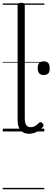

<svg xmlns="http://www.w3.org/2000/svg" viewBox="-20 -955 381 1395"><path d="M192 17Q152 17 130 -8Q108 -33 108 -82V-916Q108 -926 114 -930.5Q120 -935 133 -935Q147 -935 153.5 -930.5Q160 -926 160 -916V-94Q160 -63 170 -47Q180 -31 202 -31Q213 -31 223 -34Q233 -37 243 -44.5Q253 -52 263 -62Q269 -68 275.5 -68Q282 -68 289 -60Q294 -55 295.5 -48.5Q297 -42 293 -35Q282 -19 265.5 -7.5Q249 4 230 10.5Q211 17 192 17ZM298 -410Q276 -410 265 -422Q254 -434 254 -460Q254 -485 265 -497Q276 -509 298 -509Q320 -509 330.5 -497Q341 -485 341 -460Q342 -434 331 -422Q320 -410 298 -410ZM0 410H302V420H0ZM0 -20H302V0H0ZM0 -505H302V-500H0ZM0 -930H302V-920H0Z"/></svg>

Font: Playwrite DE Grund Guides
Style: Regular
Weight: 400
Designer: Veronika Burian, José Scaglione
Foundry: TypeTogether
Version: Version 1.003